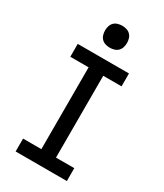

<svg xmlns="http://www.w3.org/2000/svg" viewBox="-234 -1048 968 1136"><g transform="rotate(30 250.0 -480.0)"><path d="M75 0V-88H200V-647H75V-735H425V-647H300V-88H425V0ZM250 -810Q235 -810 220 -814.5Q205 -819 194.5 -829.5Q184 -840 179.5 -855Q175 -870 175 -885Q175 -900 179.5 -915Q184 -930 194.5 -940.5Q205 -951 220 -955.5Q235 -960 250 -960Q265 -960 280 -955.5Q295 -951 305.5 -940.5Q316 -930 320.5 -915Q325 -900 325 -885Q325 -870 320.5 -855Q316 -840 305.5 -829.5Q295 -819 280 -814.5Q265 -810 250 -810Z"/></g></svg>

Font: Iosevka Curly Semibold
Style: Regular
Weight: 600
Monospace: yes
Designer: Belleve Invis
Foundry: Belleve Invis
Version: Version 22.1.2; ttfautohint (v1.8.4)